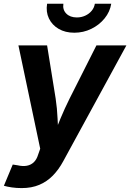

<svg xmlns="http://www.w3.org/2000/svg" viewBox="-38 -779 683 1007"><path d="M-17.6 195.3 28.8 84 54.2 87.9Q81.1 94.2 102.5 90.3Q124 86.4 139.2 72Q154.3 57.6 162.1 31.7L172.9 1L58.6 -541H209L253.9 -262.2Q261.7 -210 263.9 -157.7Q266.1 -105.5 270.5 -48.8H235.4Q257.8 -105.5 279.5 -158Q301.3 -210.4 327.1 -262.2L467.8 -541H625L293.5 66.9Q270 110.4 239.3 141.8Q208.5 173.3 168.2 190.4Q127.9 207.5 75.7 207.5Q48.3 207.5 23.7 203.9Q-1 200.2 -17.6 195.3ZM351.6 -607.4Q304.2 -607.4 269.5 -627.7Q234.9 -647.9 218.5 -682.4Q202.1 -716.8 209 -759.3H294.4Q289.6 -728 309.6 -707.8Q329.6 -687.5 365.2 -687.5Q388.7 -687.5 408.9 -696.8Q429.2 -706.1 442.6 -722.2Q456.1 -738.3 459.5 -759.3H545.4Q538.6 -716.8 510.5 -682.4Q482.4 -647.9 440.9 -627.7Q399.4 -607.4 351.6 -607.4Z"/></svg>

Font: Inter 17pt
Style: Bold Italic
Weight: 700
Italic angle: -9.3988°
Version: Version 4.001;git-66647c0bb